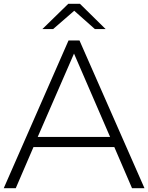

<svg xmlns="http://www.w3.org/2000/svg" viewBox="-33 -991 781 1011"><path d="M190 -837.8 326.7 -971.1H387.8L523.3 -837.8H466.7L357.8 -934.4L246.7 -837.8ZM143.3 -216.7 50 0H-13.3L327.8 -777.8H385.6L727.8 0H662.2L568.9 -216.7ZM356.7 -708.9 165.6 -270H546.7Z"/></svg>

Font: Paperlogy 3 Light
Style: Regular
Weight: 300
Designer: redesigned by Lee Juim, glyphs from Gmarket Sans & Montserrat
Foundry: PT&
Version: Version 1.001